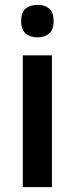

<svg xmlns="http://www.w3.org/2000/svg" viewBox="-20 -771 308 791"><path d="M134 -617Q104 -617 85.5 -633Q67 -649 67 -684Q67 -720 85.5 -735.5Q104 -751 135 -751Q165 -751 183 -735.5Q201 -720 201 -684Q201 -649 182.5 -633Q164 -617 134 -617ZM74 0V-543H194V0Z"/></svg>

Font: Noto Sans SemiCondensed SemiBold
Style: Regular
Weight: 600
Width: 4
Designer: Monotype Design Team
Foundry: Monotype Imaging Inc.
Version: Version 2.013; ttfautohint (v1.8.4.7-5d5b)